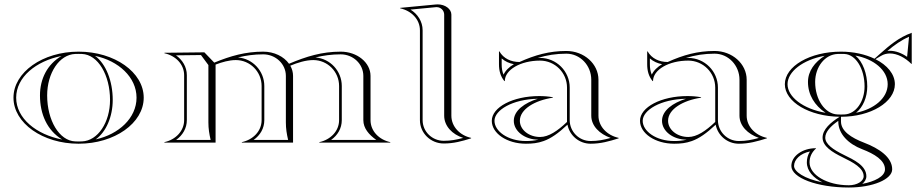

<svg xmlns="http://www.w3.org/2000/svg" viewBox="-20 -635 4100 855"><path d="M406.1 -14.3C452.9 -47.5 482 -115.9 482 -190C482 -273.3 452.1 -350.7 403.1 -386.3C507.2 -364.5 588 -291.4 588 -200C588 -109.4 508.7 -36.7 406.1 -14.3ZM190 -210C190 -309.7 244 -392.1 315 -394.7C320.3 -394.9 324.7 -395 330 -395C335.3 -395 339.7 -394.9 345 -394.7C416.4 -392.1 470 -300.4 470 -190C470 -90.3 416 -7.9 345 -5.3C339.7 -5.1 335.3 -5 330 -5C324.7 -5 320.3 -5.1 315 -5.3C243.6 -7.9 190 -99.6 190 -210ZM40 -200C40 -86.8 169.9 5 330 5C490.1 5 620 -86.8 620 -200C620 -313.2 490.1 -405 330 -405C169.9 -405 40 -313.2 40 -200ZM256.9 -13.7C142.2 -35.5 52 -107.8 52 -200C52 -291.5 140.7 -363.3 253.9 -385.7C191.1 -349 158 -284.5 158 -210C158 -127.2 189.7 -54.3 256.9 -13.7Z M1145 -252V-100C1145 -51 1107 -13 1057 -2V0H1285V-297C1285 -313.2 1280.6 -328.6 1272.7 -342.5C1305 -355.8 1341.6 -367.5 1375.1 -367.5C1438.5 -367.5 1490 -315.8 1490 -252V-100C1490 -51 1452 -13 1402 -2V0H1718V-2C1668 -13 1630 -51 1630 -100V-297C1630 -356.6 1570.4 -405 1497 -405C1413.9 -405 1344 -383.7 1267.1 -351.1C1244.1 -383.3 1201.2 -405 1152 -405C1073.3 -405 1006.3 -385.9 934.1 -356.1L890 -402L712 -400V-398C762 -387 800 -349 800 -300V-100C800 -52.2 762.9 -13.2 712 -2V0H940V-347.4C969.1 -358.5 1000.8 -367.5 1030.1 -367.5C1093.5 -367.5 1145 -315.8 1145 -252ZM908 -90C908 -62.3 911.7 -39 918 -12H764.4C793.5 -32.7 812 -63.9 812 -100V-300C812 -337.4 792 -368.7 763.7 -388.6L874.9 -389.9L908 -345.2ZM1263 -12 1109.5 -12C1138.6 -32.7 1157 -63.3 1157 -100V-252C1157 -319 1105.3 -374 1039.7 -379.2C1075.7 -388 1112.4 -393 1152 -393C1207.8 -393 1253 -350 1253 -297L1253 -90C1253 -62.3 1256.7 -39 1263 -12ZM1384.7 -379.2C1420.7 -388 1457.5 -393 1497 -393C1552.8 -393 1598 -350 1598 -297V-100C1598 -63.9 1622.7 -35.3 1655.5 -12H1454.5C1483.6 -32.7 1502 -63.3 1502 -100V-252C1502 -319 1450.3 -374 1384.7 -379.2Z M1850 -100C1850 -42 1898 4 1956 4C2000 4 2037 -6 2078 -19V-21C2028 -32 1990 -71 1990 -120V-570C1990 -594.5 1963 -615.5 1928.9 -615.5C1926 -615.5 1923 -615.3 1920 -615L1762 -600V-598C1812 -587 1850 -549 1850 -500ZM1862 -100V-500C1862 -539.9 1839.3 -572.9 1808 -592.3L1921.2 -603.1C1922.4 -603.2 1923.5 -603.2 1924.7 -603.2C1942.7 -603.2 1958 -588.4 1958 -570V-120C1958 -73.9 1993.5 -36.6 2042.6 -20.9C2013.1 -12.8 1987 -8 1956 -8C1904.4 -8 1862 -48.9 1862 -100Z M2505 -245V-92C2463 -52 2423.1 -25 2385 -25C2335.3 -25 2295 -57.3 2295 -97C2295 -149 2361.7 -188 2442 -200V-202C2420.8 -205.7 2402.6 -207.2 2381.1 -207.2C2264.6 -207.2 2170 -157.9 2170 -97C2170 -40.7 2238.1 5 2322 5C2350.3 5 2374.6 2.5 2401 -7C2433.7 -18.7 2465.7 -41 2507 -79.7C2516.4 -31.4 2559 5 2610 5C2654.6 5 2692 -5.4 2735 -19V-21C2683 -32.4 2645 -71.8 2645 -120V-280C2645 -350.7 2580.9 -408 2502 -408C2426.4 -408 2362.8 -390.2 2293.3 -358.9C2255.3 -358.9 2222.1 -374.5 2204 -406H2202V-349C2202 -320.4 2208.3 -295.5 2226 -274H2228C2228 -324.3 2298.2 -365.1 2384.7 -365.1C2451.1 -365.1 2505 -311.3 2505 -245ZM2268.4 -349.1C2247.4 -336.9 2231.2 -321.2 2222.4 -302.6C2216.3 -316.7 2214 -331.5 2214 -349V-374.8C2229.2 -361.3 2248 -352.9 2268.4 -349.1ZM2378 -13C2358.7 -8.5 2341.9 -7 2322 -7C2240.7 -7 2182 -51.3 2182 -97C2182 -144.4 2261.9 -193.2 2374.9 -195.2C2316.4 -176.9 2268 -142.9 2268 -97C2268 -50.6 2317.3 -13 2378 -13ZM2374.1 -376.9C2415.2 -389.3 2456.4 -396 2502 -396C2563.3 -396 2613 -344 2613 -280V-120C2613 -74.5 2649.8 -38.3 2699.4 -20.8C2667.8 -12 2642 -7 2610 -7C2558.7 -7 2517 -48.7 2517 -100V-245C2517 -317.9 2457.7 -377.1 2384.7 -377.1C2381.5 -377.1 2377.6 -377 2374.1 -376.9Z M3165 -245V-92C3123 -52 3083.1 -25 3045 -25C2995.3 -25 2955 -57.3 2955 -97C2955 -149 3021.7 -188 3102 -200V-202C3080.8 -205.7 3062.6 -207.2 3041.1 -207.2C2924.6 -207.2 2830 -157.9 2830 -97C2830 -40.7 2898.1 5 2982 5C3010.3 5 3034.6 2.5 3061 -7C3093.7 -18.7 3125.7 -41 3167 -79.7C3176.4 -31.4 3219 5 3270 5C3314.6 5 3352 -5.4 3395 -19V-21C3343 -32.4 3305 -71.8 3305 -120V-280C3305 -350.7 3240.9 -408 3162 -408C3086.4 -408 3022.8 -390.2 2953.3 -358.9C2915.3 -358.9 2882.1 -374.5 2864 -406H2862V-349C2862 -320.4 2868.3 -295.5 2886 -274H2888C2888 -324.3 2958.2 -365.1 3044.7 -365.1C3111.1 -365.1 3165 -311.3 3165 -245ZM2928.4 -349.1C2907.4 -336.9 2891.2 -321.2 2882.4 -302.6C2876.3 -316.7 2874 -331.5 2874 -349V-374.8C2889.2 -361.3 2908 -352.9 2928.4 -349.1ZM3038 -13C3018.7 -8.5 3001.9 -7 2982 -7C2900.7 -7 2842 -51.3 2842 -97C2842 -144.4 2921.9 -193.2 3034.9 -195.2C2976.4 -176.9 2928 -142.9 2928 -97C2928 -50.6 2977.3 -13 3038 -13ZM3034.1 -376.9C3075.2 -389.3 3116.4 -396 3162 -396C3223.3 -396 3273 -344 3273 -280V-120C3273 -74.5 3309.8 -38.3 3359.4 -20.8C3327.8 -12 3302 -7 3270 -7C3218.7 -7 3177 -48.7 3177 -100V-245C3177 -317.9 3117.7 -377.1 3044.7 -377.1C3041.5 -377.1 3037.6 -377 3034.1 -376.9Z M3895 -392 3874.3 -373.5C3833.3 -393.2 3781.4 -405 3725 -405C3587 -405 3475 -340 3475 -260C3475 -181.1 3583.8 -116.9 3719.1 -115C3679.1 -90 3643 -58.9 3643 -22C3643 16 3685.4 42.5 3731.7 65.1C3779.6 88.5 3826 112.9 3826 150C3826 172.1 3796.4 190 3760 190C3663.4 190 3585 144.3 3585 88C3585 63.4 3595.4 42.6 3614 26L3613 25C3552.8 25 3504 60.4 3504 104C3504 157 3618.7 200 3760 200C3866.5 200 3953 163.7 3953 119C3953 65.2 3895.2 26.2 3827.7 0.3C3770.9 -21.5 3725 -51.2 3725 -94V-115C3857.5 -115 3965 -180 3965 -260C3965 -304.8 3931.3 -344.9 3878.4 -371.5L3903 -386C3915.2 -393.4 3928.7 -396.9 3942.7 -396.9C3974.9 -396.9 4010.1 -378.9 4039 -350L4040 -351V-489C3982 -468 3941 -433 3895 -392ZM3610 -270C3610 -337.3 3653.7 -392.7 3710 -394.7C3715.3 -394.9 3719.7 -395 3725 -395C3730.3 -395 3734.7 -394.9 3740 -394.7C3791.3 -392.8 3830 -328.1 3830 -250C3830 -182.7 3791 -127.1 3740 -125.3C3734.7 -125.1 3730.3 -125 3725 -125C3719.7 -125 3715.3 -125.1 3710 -125.3C3653.3 -127.4 3610 -191.9 3610 -270ZM3713 -96.8V-94C3713 -38 3758.6 6.2 3819.4 29.5C3873.1 50.1 3921 78.4 3921 119C3921 151.2 3873.9 173.7 3819.6 183.9C3830 175.6 3838 163.7 3838 150C3838 102.6 3782.9 76.7 3737 54.3C3689.7 31.3 3655 6.5 3655 -22C3655 -47.5 3678.8 -73.4 3713 -96.8ZM3642.6 177.1C3560.5 160.8 3516 128.7 3516 104C3516 75.4 3544.4 47.9 3586.8 39.5C3577.6 54.3 3573 70.2 3573 88C3573 126.2 3602.3 157.4 3642.6 177.1ZM3931.8 -408.2C3962.2 -434 3992.8 -456.1 4028 -471.3L4019.5 -381.9C3995.2 -398.7 3968.5 -408.8 3942.3 -408.8C3938.8 -408.8 3935.3 -408.6 3931.8 -408.2ZM3656.4 -132.7C3555.5 -150 3487 -203.9 3487 -260C3487 -315.4 3553.9 -368.6 3652.5 -386.6C3608.2 -358.4 3578 -318.8 3578 -270C3578 -213 3607.5 -165.2 3656.4 -132.7ZM3789.1 -387.6C3869.4 -372.9 3933 -323.3 3933 -260C3933 -197.3 3871 -148.2 3792.3 -133C3823.2 -157.6 3842 -202.2 3842 -250C3842 -306.4 3822.4 -360.1 3789.1 -387.6Z"/></svg>

Font: SortefaxS01
Style: Medium
Weight: 500
Designer: gluk
Foundry: gluk
Version: Version 0.261